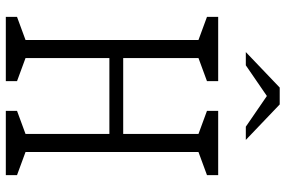

<svg xmlns="http://www.w3.org/2000/svg" viewBox="-181 -801 982 660"><g transform="rotate(90 310.0 -471.0)"><path d="M361 -38.5 452 -72 440.5 -45V-685L452 -658L361 -691.5V-730H582V-691.5L491 -658L502.5 -690V-40L491 -72L582 -38.5V0H361ZM38 -38.5 129 -72 117.5 -45V-685L129 -658L38 -691.5V-730H259V-691.5L168 -658L179.5 -690V-40L168 -72L259 -38.5V0H38ZM135.5 -403.5H487V-356H135.5ZM281 -941.5H339L461 -825H415.5L296 -907H324L204.5 -825H159Z"/></g></svg>

Font: Monaspace Xenon Var
Style: Regular
Weight: 400
Designer: Riley Cran and the Lettermatic Team
Version: Version 1.000 (Monaspace Xenon Var)